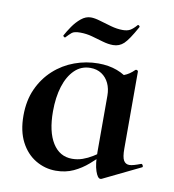

<svg xmlns="http://www.w3.org/2000/svg" viewBox="-69 -623 631 698"><g transform="rotate(10 246.0 -273.5)"><path d="M182 13Q142 13 107.5 -7.5Q73 -28 52.5 -67.5Q32 -107 32 -164Q32 -220 51.5 -263Q71 -306 104.5 -336.5Q138 -367 180.5 -382.5Q223 -398 268 -398Q306 -398 337 -386.5Q368 -375 393 -352L320 -288Q320 -314 310.5 -334Q301 -354 283.5 -365.5Q266 -377 242 -377Q208 -377 184 -353.5Q160 -330 147.5 -290Q135 -250 135 -198Q135 -123 161 -81.5Q187 -40 233 -40Q253 -40 271.5 -46.5Q290 -53 307 -63.5Q324 -74 337 -84L345 -77Q324 -56 300 -35Q276 -14 247 -0.5Q218 13 182 13ZM347 14Q337 14 328.5 -11Q320 -36 320 -82V-359Q348 -366 367 -373Q386 -380 404 -398Q406 -400 410 -398.5Q414 -397 414 -394V-109Q414 -78 421 -66Q428 -54 442 -54Q449 -54 459.5 -57Q470 -60 483 -65Q487 -67 490 -61.5Q493 -56 490 -54L352 13Q350 14 347 14ZM333 -533Q350 -533 360.5 -539Q371 -545 384 -560Q386 -562 389.5 -559Q393 -556 391 -553Q364 -504 347.5 -488.5Q331 -473 308 -473Q290 -473 269.5 -479Q249 -485 227.5 -491Q206 -497 183 -497Q161 -497 152.5 -490Q144 -483 132 -470Q130 -469 126.5 -472Q123 -475 125 -477Q133 -492 146 -511Q159 -530 176 -544Q193 -558 212 -558Q226 -558 246 -552Q266 -546 289 -539.5Q312 -533 333 -533Z"/></g></svg>

Font: Cormorant Infant Light
Style: Regular
Weight: 300
Designer: Christian Thalmann (Catharsis Fonts)
Foundry: Catharsis Fonts
Version: Version 4.001